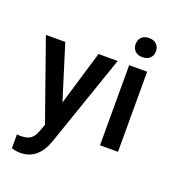

<svg xmlns="http://www.w3.org/2000/svg" viewBox="-164 -853 1071 1190"><g transform="rotate(20 371.0 -258.0)"><path d="M245.6 -169.9 353 -528.3H479.5L269.5 80.1Q221.2 213.4 105.5 213.4Q79.6 213.4 48.3 204.6V112.8L70.8 114.3Q115.7 114.3 138.4 97.9Q161.1 81.5 174.3 43L191.4 -2.4L5.9 -528.3H133.8Z M673.8 0H555.2V-528.3H673.8ZM547.9 -665.5Q547.9 -692.9 565.2 -710.9Q582.5 -729 614.7 -729Q647 -729 664.6 -710.9Q682.1 -692.9 682.1 -665.5Q682.1 -638.7 664.6 -620.8Q647 -603 614.7 -603Q582.5 -603 565.2 -620.8Q547.9 -638.7 547.9 -665.5Z"/></g></svg>

Font: Vazir Medium
Style: Medium
Weight: 500
Designer: Saber Rastikerdar
Foundry: Saber Rastikerdar
Version: Version 30.0.0